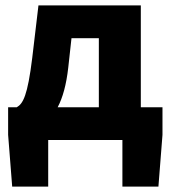

<svg xmlns="http://www.w3.org/2000/svg" viewBox="-20 -517 630 709"><path d="M232 -267 244 -376H345V-121H193C212 -157 225 -205 232 -267ZM158 0H432V172H565L580 -19V-121H500V-497H122L99 -303C82 -164 65 -134 42 -121H10V-19L25 172H158Z"/></svg>

Font: Source Sans Pro
Style: Bold
Weight: 700
Designer: Paul D. Hunt
Foundry: Adobe Systems Incorporated
Version: Version 3.006;hotconv 1.0.111;makeotfexe 2.5.65597